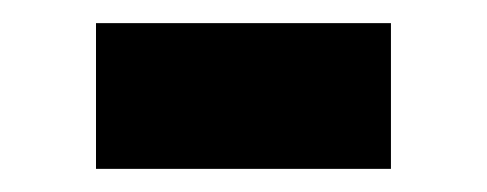

<svg xmlns="http://www.w3.org/2000/svg" viewBox="-20 -146 421 166"><path d="M63 0V-126H318V0Z"/></svg>

Font: Cairo Play SemiBold
Style: Regular
Weight: 600
Designer: Mohamed Gaber, Accademia di Belle Arti di Urbino
Foundry: Kief Type Foundry, Accademia di Belle Arti di Urbino
Version: Version 3.130;gftools[0.9.24]